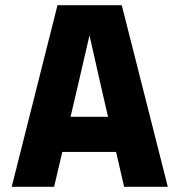

<svg xmlns="http://www.w3.org/2000/svg" viewBox="-20 -718 690 738"><path d="M130 -134V-269H541V-134ZM201 -698H448L625 0H457L366 -396L324 -582L281 -396L188 0H25Z"/></svg>

Font: Azeret Mono Thin
Style: Bold
Weight: 700
Version: Version 1.002